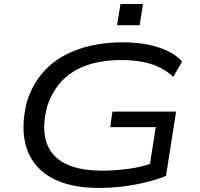

<svg xmlns="http://www.w3.org/2000/svg" viewBox="-20 -924 994 953"><path d="M472 9Q323 9 231.5 -44Q140 -97 110.5 -193.5Q81 -290 114 -421Q139 -498 184 -553.5Q229 -609 291.5 -644.5Q354 -680 429.5 -697Q505 -714 589 -714Q653 -714 709 -703.5Q765 -693 810 -672Q855 -651 884 -618L840 -543Q792 -587 729 -606.5Q666 -626 583 -626Q491 -626 418 -602.5Q345 -579 293.5 -528.5Q242 -478 214 -396Q174 -239 244 -158Q314 -77 486 -77Q554 -77 621.5 -86.5Q689 -96 748 -118L720 -82L753 -293H527L538 -370H854L804 -51Q764 -34 707.5 -20Q651 -6 589.5 1.5Q528 9 472 9ZM561 -799 578 -904H690L673 -799Z"/></svg>

Font: Nunito Sans 7pt Expanded
Style: Italic
Weight: 400
Width: 7
Italic angle: -9°
Designer: Vernon Adams
Foundry: Vernon Adams
Version: Version 3.101;gftools[0.9.27]